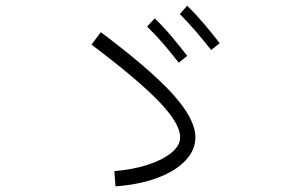

<svg xmlns="http://www.w3.org/2000/svg" viewBox="-20 -742 1040 680"><path d="M728 -565Q700 -600 673 -631.5Q646 -663 617 -692L643 -722Q675 -690 703.5 -656.5Q732 -623 758 -589ZM613 -520Q585 -556 558 -587.5Q531 -619 501 -648L528 -677Q560 -646 588.5 -612Q617 -578 643 -544ZM389 -82 385 -136Q449 -141 502 -158Q555 -175 586.5 -200.5Q618 -226 618 -256Q618 -305 541.5 -384Q465 -463 304 -584L337 -628Q512 -497 592 -408.5Q672 -320 672 -256Q672 -210 636 -172.5Q600 -135 536 -111.5Q472 -88 389 -82Z"/></svg>

Font: Murecho Light
Style: Regular
Weight: 300
Designer: Neil Summerour
Foundry: Positype
Version: Version 1.010; ttfautohint (v1.8.3)